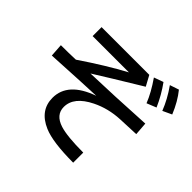

<svg xmlns="http://www.w3.org/2000/svg" viewBox="-214 -1118 1428 1428"><g transform="rotate(45 499.5 -404.0)"><path d="M167 -795.9H668.9L712.9 -714.8L677.7 -693.4Q477.5 -572.3 352.5 -493.7Q586.9 -500.5 904.3 -518.6L912.1 -415.5L750 -408.7Q629.9 -403.3 529.3 -353.5Q387.7 -283.7 387.7 -177.7Q387.7 -94.7 484.4 -64Q560.5 -40 730.5 -39.6V66.4Q514.6 65.9 418 24.4Q280.3 -34.7 280.3 -166.5Q280.3 -329.1 500 -406.7Q383.8 -402.8 90.8 -386.7L54.7 -384.8L47.9 -486.8Q134.8 -486.8 203.1 -489.7Q392.6 -618.2 548.8 -701.7H167ZM803.7 -631.8Q772.5 -711.9 707 -806.2L781.2 -833Q838.9 -753.4 878.9 -662.1ZM926.8 -674.8Q892.6 -763.2 831.1 -850.1L902.3 -874Q958 -805.7 998 -708Z"/></g></svg>

Font: UDEV Gothic 35
Style: Bold
Weight: 700
Version: v2.1.0; ttfautohint (v1.8.4.7-5d5b-dirty) -l 6 -r 45 -G 200 